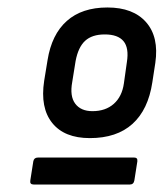

<svg xmlns="http://www.w3.org/2000/svg" viewBox="-20 -687 437 513"><path d="M220 -318Q152 -318 119.5 -358.5Q87 -399 98 -471L107 -526Q118 -595 158.5 -631Q199 -667 267 -667Q336 -667 370.5 -627.5Q405 -588 395 -519L387 -467Q376 -394 334 -356Q292 -318 220 -318ZM70 -194Q59 -194 61 -205L69 -256Q71 -266 81 -266H339Q348 -266 347 -256L339 -205Q337 -194 327 -194ZM227 -390Q262 -390 284 -409.5Q306 -429 311 -464L319 -521Q325 -559 310 -577Q295 -595 260 -595Q226 -595 207.5 -578Q189 -561 182 -524L173 -468Q166 -430 181 -410Q196 -390 227 -390Z"/></svg>

Font: Sofia Sans SemiBold
Style: Italic
Weight: 600
Italic angle: -9°
Designer: Botio Nikoltchev, Ani Petrova
Foundry: lettersoup
Version: Version 4.100-B